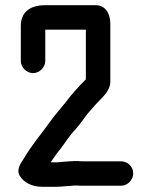

<svg xmlns="http://www.w3.org/2000/svg" viewBox="-20 -704 582 738"><path d="M154 -470V-590H310V-399C285 -374 256 -343 234 -313C214 -287 192 -264 173 -237C139 -189 99 -143 70 -92C59 -76 42 -51 56 -28C71 -3 103 14 141 14H197C207 14 218 13 229 12L256 10C262 9 268 9 275 9C285 10 294 10 301 10H445C470 10 492 -12 492 -38C492 -64 470 -84 445 -84H301C294 -84 287 -84 279 -85C269 -85 259 -85 248 -84L220 -82C212 -81 204 -80 197 -80H175L185 -95C191 -104 207 -126 214 -134C231 -156 247 -183 267 -203C282 -220 296 -238 309 -257C320 -272 339 -292 350 -305C370 -327 404 -353 404 -390V-614C404 -651 385 -684 349 -684H153C98 -684 60 -659 60 -605V-470C60 -445 82 -423 107 -423C132 -423 154 -445 154 -470Z"/></svg>

Font: Electronic
Style: ExBlk
Weight: 900
Version: Version 1.011